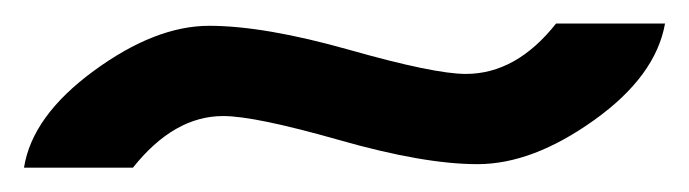

<svg xmlns="http://www.w3.org/2000/svg" viewBox="-20 -335 574 160"><path d="M534.2 -315.4Q526.4 -271.5 475.1 -234.9Q423.8 -198.2 377.9 -198.2Q333 -198.2 262.7 -218.3Q192.4 -238.3 166 -238.3Q125 -238.3 90.8 -195.3H0Q6.8 -238.3 58.1 -275.9Q109.4 -313.5 154.3 -313.5Q200.2 -313.5 271 -293.5Q341.8 -273.4 368.2 -273.4Q410.2 -273.4 443.4 -315.4Z"/></svg>

Font: FreeUniversal
Style: BoldItalic
Weight: 700
Italic angle: -11°
Version: Version 1.001 March 22, 2017